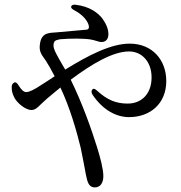

<svg xmlns="http://www.w3.org/2000/svg" viewBox="-20 -776 790 836"><path d="M290 -748C288 -742 293 -737 304 -731C338 -713 357 -691 365 -670C370 -656 366 -649 359 -647L225 -635C202 -632 161 -639 154 -585C148 -549 164 -535 180 -511C190 -495 202 -475 218 -444C199 -431 177 -417 158 -405C131 -387 108 -375 94 -375C82 -375 71 -388 61 -404C54 -416 47 -420 41 -416C34 -412 30 -405 31 -394C31 -378 35 -366 42 -352C54 -327 92 -297 116 -297C133 -297 143 -307 158 -322C165 -329 175 -338 184 -346C205 -363 224 -380 243 -395C286 -304 314 -203 331 -134C338 -103 343 -72 348 -48C352 -26 355 -9 358 2C364 29 375 40 393 40C417 40 430 20 430 -9C430 -40 416 -93 402 -137C377 -217 338 -327 288 -429C379 -497 471 -552 542 -552C597 -552 640 -508 640 -439C640 -367 596 -325 536 -325C486 -325 448 -340 404 -380C394 -390 386 -392 382 -386C377 -380 377 -372 384 -362C429 -296 487 -266 542 -266C633 -266 704 -324 704 -423C704 -516 642 -586 545 -586C463 -586 366 -536 264 -473L250 -497C231 -530 213 -560 213 -577C213 -598 221 -601 241 -605C284 -609 347 -609 375 -604C383 -603 392 -600 399 -598C407 -596 414 -593 422 -593C439 -593 452 -604 452 -627C452 -649 443 -671 426 -695C407 -720 370 -748 311 -755C299 -757 292 -754 290 -748Z"/></svg>

Font: 寒蝉锦书宋 CompactLight
Style: Bold
Weight: 400
Width: 4
Designer: 寒蝉锦书宋{Warren} 思源宋体{Ryoko NISHIZUKA 西塚涼子 (kana & ideographs); Frank Grießhammer (Latin, Greek & Cyrillic); Wenlong ZHANG 
Foundry: Adobe & ChillType
Version: Version 2.000;Glyphs 3.1.1 (3135)